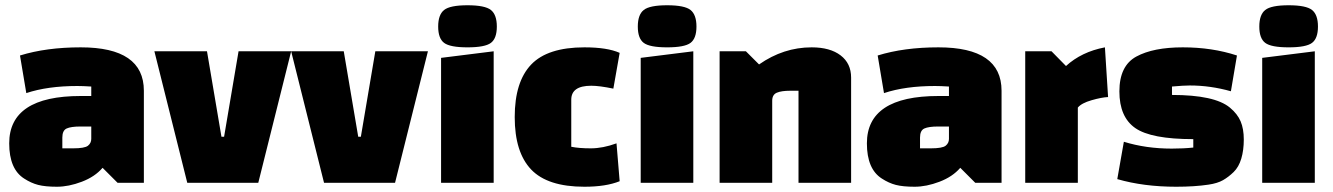

<svg xmlns="http://www.w3.org/2000/svg" viewBox="-20 -695 5069 730"><path d="M287 -515Q527 -515 527 -350V0H427L370 -57Q341 -23 291 -4Q241 15 196.5 15Q152 15 125 8Q98 1 72 -16Q15 -52 15 -150Q15 -330 287 -330H327V-366Q295 -368 274 -368Q161 -368 80 -341L56 -484Q156 -515 287 -515ZM217 -172V-131H258Q302 -131 314.5 -141Q327 -151 327 -167V-214H286Q250 -214 233.5 -206.5Q217 -199 217 -172Z M692 0 567 -500H767L822 -175H832L887 -500H1087L962 0Z M1212 0 1087 -500H1287L1342 -175H1352L1407 -500H1607L1482 0Z M1657 0V-475L1857 -500V0ZM1668.5 -532Q1646 -549 1646 -594Q1646 -639 1668.5 -657Q1691 -675 1757.5 -675Q1824 -675 1846.5 -657Q1869 -639 1869 -594Q1869 -549 1846.5 -532Q1824 -515 1757.5 -515Q1691 -515 1668.5 -532Z M2324 -150 2336 -6Q2284 15 2202 15Q2062 15 1999.5 -50.5Q1937 -116 1937 -250Q1937 -384 1999.5 -449.5Q2062 -515 2202 -515Q2289 -515 2336 -494L2312 -358Q2259 -369 2228 -369Q2152 -369 2152 -316V-137Q2181 -131 2226.5 -131Q2272 -131 2324 -150Z M2416 0V-475L2616 -500V0ZM2427.5 -532Q2405 -549 2405 -594Q2405 -639 2427.5 -657Q2450 -675 2516.5 -675Q2583 -675 2605.5 -657Q2628 -639 2628 -594Q2628 -549 2605.5 -532Q2583 -515 2516.5 -515Q2450 -515 2427.5 -532Z M2816 -500 2866 -450Q2959 -515 3066 -515Q3136 -515 3176 -484.5Q3216 -454 3216 -400V0H3016V-350H2985Q2951 -350 2933.5 -342.5Q2916 -335 2916 -312V0H2716V-500Z M3548 -515Q3788 -515 3788 -350V0H3688L3631 -57Q3602 -23 3552 -4Q3502 15 3457.5 15Q3413 15 3386 8Q3359 1 3333 -16Q3276 -52 3276 -150Q3276 -330 3548 -330H3588V-366Q3556 -368 3535 -368Q3422 -368 3341 -341L3317 -484Q3417 -515 3548 -515ZM3478 -172V-131H3519Q3563 -131 3575.5 -141Q3588 -151 3588 -167V-214H3547Q3511 -214 3494.5 -206.5Q3478 -199 3478 -172Z M3878 -500H3978L4033 -444Q4092 -498 4181 -515L4193 -326Q4169 -325 4130.5 -314Q4092 -303 4078 -286V0H3878Z M4683 -484 4660 -348Q4582 -370 4504 -370Q4480 -370 4436 -366V-334Q4598 -334 4656 -286Q4685 -262 4697 -233.5Q4709 -205 4709 -164.5Q4709 -124 4699.5 -92Q4690 -60 4670.5 -41Q4651 -22 4630 -10Q4609 2 4575 7Q4522 15 4452 15Q4328 15 4228 -14L4253 -156Q4337 -130 4435 -130Q4480 -130 4517 -134V-166Q4357 -166 4296.5 -208Q4236 -250 4236 -347.5Q4236 -445 4300.5 -480Q4365 -515 4477 -515Q4589 -515 4683 -484Z M4779 0V-475L4979 -500V0ZM4790.5 -532Q4768 -549 4768 -594Q4768 -639 4790.5 -657Q4813 -675 4879.5 -675Q4946 -675 4968.5 -657Q4991 -639 4991 -594Q4991 -549 4968.5 -532Q4946 -515 4879.5 -515Q4813 -515 4790.5 -532Z"/></svg>

Font: Myanmar Thuriya
Style: Regular
Weight: 400
Designer: Danh Hong
Foundry: Google Inc.
Version: Version 2.00 November 23, 2015